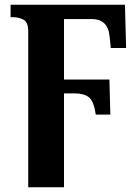

<svg xmlns="http://www.w3.org/2000/svg" viewBox="-20 -556 593 816"><path d="M100 -422Q100 -462 79.5 -472.5Q59 -483 35 -483H25V-536H511L516 -352H451L446 -400Q442 -440 422.5 -457.5Q403 -475 372 -475H252V-218H445L449 -69H387Q379 -126 358 -142.5Q337 -159 298 -159H252V240H100Z"/></svg>

Font: NotoSerif-Bold
Style: Regular
Weight: 700
Designer: Monotype Design Team
Foundry: Monotype Imaging Inc.
Version: Version 2.007; ttfautohint (v1.8) -l 8 -r 50 -G 200 -x 14 -D